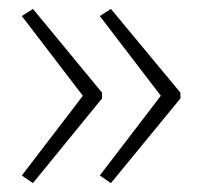

<svg xmlns="http://www.w3.org/2000/svg" viewBox="-20 -492 453 431"><path d="M385 -271V-284L229 -472L204 -456L341 -277L204 -98L229 -81ZM209 -271V-284L54 -472L29 -456L166 -277L29 -98L54 -81Z"/></svg>

Font: Noto Sans Arabic ExtLt
Style: Regular
Weight: 200
Designer: Monotype Design Team, Nadine Chahine, Nizar Qandah and Khaled Hosny
Foundry: Monotype Imaging Inc.
Version: Version 2.012